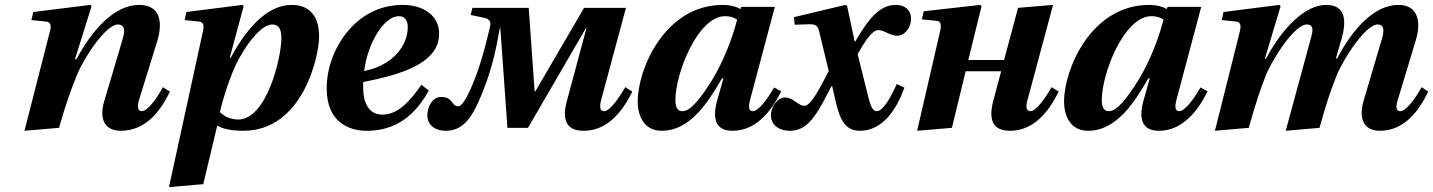

<svg xmlns="http://www.w3.org/2000/svg" viewBox="-20 -522 5852 784"><path d="M80 12 221 0C250 -102 270 -155 293 -213C323 -288 413 -422 461 -422C492 -422 490 -393 481 -363L405 -107C383 -30 412 12 473 12C573 12 633 -64 674 -148L645 -166C621 -121 583 -68 559 -68C541 -68 540 -89 548 -115L623 -357C646 -436 632 -502 548 -502C445 -502 354 -396 292 -280H286L354 -497L349 -502L116 -473L108 -440L168 -434C187 -432 191 -418 183 -391Z M670 242 810 230 867 -9C887 3 922 12 974 12C1213 12 1283 -286 1283 -374C1283 -452 1247 -502 1171 -502C1084 -502 999 -429 922 -286H918L975 -497L970 -502L741 -473L734 -440L793 -434C812 -432 814 -417 808 -391ZM878 -64C890 -117 920 -217 956 -283C1001 -364 1053 -422 1092 -422C1118 -422 1129 -403 1129 -367C1129 -284 1068 -34 953 -34C922 -34 896 -46 878 -64Z M1314 -161C1314 -23 1405 12 1477 12C1564 12 1658 -20 1731 -152L1701 -176C1648 -100 1601 -54 1541 -54C1482 -54 1463 -109 1463 -163V-187C1613 -216 1684 -248 1727 -286C1766 -322 1773 -355 1773 -386C1773 -457 1710 -502 1625 -502C1526 -502 1449 -456 1395 -388C1341 -320 1314 -238 1314 -161ZM1467 -232C1481 -347 1549 -456 1608 -456C1632 -456 1645 -440 1645 -412C1645 -334 1583 -255 1467 -232Z M1725 -50C1725 -15 1752 12 1801 12C1865 12 1901 -35 1931 -100C2001 -254 2011 -365 2021 -407H2023L2052 0H2136L2373 -408H2375L2294 -107C2274 -31 2294 12 2363 12C2460 12 2521 -65 2562 -148L2533 -166C2507 -121 2470 -68 2447 -68C2428 -68 2428 -89 2435 -115L2536 -490H2365L2166 -149H2163L2139 -490H1909L1902 -461L1958 -449C1972 -446 1988 -437 1981 -414C1981 -414 1952 -283 1920 -203C1901 -154 1872 -88 1851 -88C1821 -88 1833 -126 1781 -126C1747 -126 1725 -89 1725 -50Z M2584 -108C2584 -47 2611 12 2682 12C2801 12 2875 -111 2928 -202H2934L2909 -114C2885 -29 2908 12 2971 12C3066 12 3128 -65 3170 -149L3141 -165C3116 -121 3078 -68 3054 -68C3036 -68 3036 -88 3043 -115L3144 -494H3007L3003 -485C2985 -496 2959 -502 2932 -502C2694 -502 2584 -239 2584 -108ZM2738 -115C2738 -220 2828 -456 2941 -456C2960 -456 2977 -451 2990 -442C2972 -371 2936 -274 2887 -194C2838 -116 2799 -68 2767 -68C2744 -68 2738 -87 2738 -115Z M3128 -50C3128 -15 3157 12 3206 12C3270 12 3305 -40 3342 -107C3349 -121 3367 -154 3375 -170H3378L3394 -102C3409 -37 3430 12 3491 12C3586 12 3642 -78 3673 -164L3642 -179C3616 -122 3586 -69 3561 -68C3544 -68 3536 -84 3525 -128L3482 -301C3510 -350 3540 -399 3566 -399C3577 -399 3588 -395 3602 -388C3613 -383 3629 -376 3644 -376C3673 -376 3700 -408 3700 -445C3700 -484 3671 -502 3639 -502C3593 -502 3556 -476 3518 -424C3502 -402 3482 -370 3472 -352H3470L3439 -498L3432 -502L3222 -452L3225 -421L3285 -423C3309 -423 3319 -419 3325 -393L3364 -232C3359 -221 3347 -200 3342 -190C3310 -129 3284 -90 3266 -90C3254 -90 3245 -95 3234 -103C3222 -111 3205 -124 3186 -124C3156 -124 3128 -89 3128 -50Z M3725 12 3867 0 3923 -231H4068L4035 -107C4016 -31 4035 12 4104 12C4201 12 4262 -65 4303 -148L4274 -166C4248 -121 4211 -68 4188 -68C4169 -68 4168 -89 4176 -115L4280 -502L4137 -490L4080 -277H3934L3988 -497L3983 -502L3752 -476L3744 -443L3804 -437C3823 -435 3825 -420 3818 -391Z M4325 -108C4325 -47 4352 12 4423 12C4542 12 4616 -111 4669 -202H4675L4650 -114C4626 -29 4649 12 4712 12C4807 12 4869 -65 4911 -149L4882 -165C4857 -121 4819 -68 4795 -68C4777 -68 4777 -88 4784 -115L4885 -494H4748L4744 -485C4726 -496 4700 -502 4673 -502C4435 -502 4325 -239 4325 -108ZM4479 -115C4479 -220 4569 -456 4682 -456C4701 -456 4718 -451 4731 -442C4713 -371 4677 -274 4628 -194C4579 -116 4540 -68 4508 -68C4485 -68 4479 -87 4479 -115Z M4941 12 5079 0C5108 -102 5126 -156 5148 -212C5178 -287 5268 -422 5315 -422C5339 -422 5344 -409 5335 -374L5230 12L5368 0C5396 -102 5415 -156 5438 -214C5469 -289 5558 -422 5605 -422C5632 -422 5633 -398 5623 -364L5547 -107C5526 -29 5555 12 5614 12C5712 12 5772 -65 5812 -148L5785 -166C5760 -121 5722 -68 5698 -68C5679 -68 5679 -89 5688 -115L5761 -357C5785 -435 5769 -502 5690 -502C5591 -502 5502 -402 5440 -283L5435 -284L5456 -356C5481 -439 5474 -502 5395 -502C5306 -502 5212 -401 5150 -283H5145L5209 -496L5204 -502L4976 -473L4969 -440L5027 -434C5046 -432 5049 -418 5042 -391Z"/></svg>

Font: Heuristica
Style: Bold Italic
Weight: 700
Italic angle: -13°
Version: Version 1.0.1